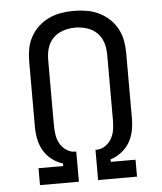

<svg xmlns="http://www.w3.org/2000/svg" viewBox="-53 -789 706 836"><g transform="rotate(-5 300.0 -371.5)"><path d="M88 0V-74H196V-85Q170 -93 148 -110Q126 -127 112.5 -150Q99 -173 93.5 -200Q88 -227 88 -254V-540Q88 -568 93 -595.5Q98 -623 111.5 -647.5Q125 -672 145.5 -691Q166 -710 191.5 -722Q217 -734 244.5 -738.5Q272 -743 300 -743Q328 -743 355.5 -738.5Q383 -734 408.5 -722Q434 -710 454.5 -691Q475 -672 488.5 -647.5Q502 -623 507 -595.5Q512 -568 512 -540V-254Q512 -227 506.5 -200Q501 -173 487.5 -150Q474 -127 452 -110Q430 -93 404 -85V-74H512V0H342V-132H350Q370 -133 387 -145.5Q404 -158 413.5 -175.5Q423 -193 426 -213.5Q429 -234 429 -254V-540Q429 -557 426 -574.5Q423 -592 415.5 -607.5Q408 -623 395.5 -635.5Q383 -648 367.5 -655.5Q352 -663 334.5 -666.5Q317 -670 300 -670Q283 -670 265.5 -666.5Q248 -663 232.5 -655.5Q217 -648 204.5 -635.5Q192 -623 184.5 -607.5Q177 -592 174 -574.5Q171 -557 171 -540V-254Q171 -234 174 -213.5Q177 -193 186.5 -175.5Q196 -158 213 -145.5Q230 -133 250 -132H258V0Z"/></g></svg>

Font: Iosevka Curly Extended
Style: Regular
Weight: 400
Width: 7
Monospace: yes
Designer: Belleve Invis
Foundry: Belleve Invis
Version: Version 11.1.0; ttfautohint (v1.8.3)